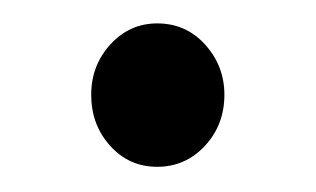

<svg xmlns="http://www.w3.org/2000/svg" viewBox="-20 -336 263 160"><path d="M111 -197Q87.5 -197 71.8 -214.5Q56 -232 56 -257Q56 -281.5 72 -299Q88 -316.5 111 -316.5Q135 -316.5 151 -298.8Q167 -281 167 -257Q167 -232 150.8 -214.5Q134.5 -197 111 -197Z"/></svg>

Font: Fraunces144ptRegular
Style: Regular
Weight: 400
Version: Version 1.000;[0bf87f6ff]